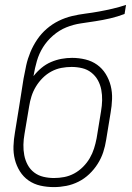

<svg xmlns="http://www.w3.org/2000/svg" viewBox="-20 -755 540 783"><path d="M200 8Q171 8 144.5 2Q118 -4 96.5 -19Q75 -34 61 -56.5Q47 -79 40.5 -105Q34 -131 35 -159Q36 -187 41 -215L59 -326Q63 -353 67.5 -380Q72 -407 76 -434Q81 -462 87 -489Q93 -516 104 -542.5Q115 -569 131.5 -593.5Q148 -618 170.5 -637.5Q193 -657 219.5 -670Q246 -683 273.5 -689.5Q301 -696 328.5 -699.5Q356 -703 383.5 -708Q411 -713 439 -719.5Q467 -726 494 -735L488 -698Q459 -687 429 -680Q399 -673 369 -668.5Q339 -664 309 -659.5Q279 -655 250.5 -643.5Q222 -632 197 -610.5Q172 -589 155.5 -562.5Q139 -536 130.5 -506.5Q122 -477 117 -447Q117 -447 117 -446Q117 -445 117 -445Q131 -463 149 -478Q167 -493 188 -502Q209 -511 230.5 -515Q252 -519 274 -519Q302 -519 328.5 -512.5Q355 -506 376 -491Q397 -476 411 -453.5Q425 -431 431.5 -405Q438 -379 437 -351Q436 -323 431 -295L413 -185Q409 -159 401 -134.5Q393 -110 378.5 -87Q364 -64 344 -45Q324 -26 300 -14Q276 -2 250.5 3Q225 8 200 8ZM200 -29Q221 -29 242 -33Q263 -37 282.5 -47.5Q302 -58 318.5 -74.5Q335 -91 346 -110Q357 -129 363.5 -149.5Q370 -170 374 -191L392 -301Q396 -324 396.5 -346Q397 -368 393 -389Q389 -410 379 -428Q369 -446 352.5 -459Q336 -472 315 -477Q294 -482 272 -482Q251 -482 230 -478Q209 -474 189.5 -463.5Q170 -453 154 -437Q138 -421 126.5 -402Q115 -383 108.5 -362.5Q102 -342 99 -322L80 -209Q76 -187 75.5 -165Q75 -143 79 -122Q83 -101 93 -82.5Q103 -64 119.5 -51.5Q136 -39 157 -34Q178 -29 200 -29Z"/></svg>

Font: Iosevka SS04 Extralight
Style: Italic
Weight: 200
Italic angle: -9°
Monospace: yes
Designer: Belleve Invis
Foundry: Belleve Invis
Version: Version 19.0.0; ttfautohint (v1.8.4)